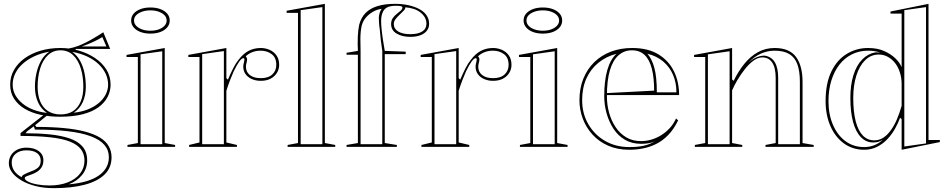

<svg xmlns="http://www.w3.org/2000/svg" viewBox="-20 -765 4942 1000"><path d="M260 215Q208 215 165 204Q122 193 91 174.5Q60 156 43 133Q26 110 26 86Q26 61 38 42.5Q50 24 71 14Q92 4 117 4Q158 4 182 22Q206 40 206 69Q206 92 196.5 106.5Q187 121 172.5 130Q158 139 143 144Q128 149 118.5 153Q109 157 109 163Q109 172 126.5 181Q144 190 173.5 195.5Q203 201 237 201Q292 201 333.5 184.5Q375 168 397.5 138.5Q420 109 420 71Q420 37 401.5 12.5Q383 -12 344 -27.5Q305 -43 241 -50Q177 -57 87 -57V-72L216 -173L227 -165L163 -113L169 -104Q249 -104 312.5 -98Q376 -92 423 -79.5Q470 -67 500.5 -48.5Q531 -30 546 -4Q561 22 561 54Q561 109 524 144.5Q487 180 419.5 197.5Q352 215 260 215ZM292 -157Q239 -157 192 -167Q145 -177 109.5 -198Q74 -219 53.5 -250.5Q33 -282 33 -324Q33 -366 53 -401Q73 -436 108.5 -461.5Q144 -487 191.5 -501Q239 -515 295 -515Q344 -515 390.5 -501.5Q437 -488 474.5 -463Q512 -438 534 -403Q556 -368 556 -324Q556 -291 540.5 -260.5Q525 -230 493 -206.5Q461 -183 411 -170Q361 -157 292 -157ZM295 -169Q334 -169 360 -186Q386 -203 400 -235.5Q414 -268 414 -313Q414 -365 401 -408Q388 -451 361.5 -477Q335 -503 295 -503Q256 -503 229 -477Q202 -451 189 -408Q176 -365 176 -313Q176 -269 189.5 -236.5Q203 -204 230 -186.5Q257 -169 295 -169ZM374 -493 315 -510Q337 -511 361 -517.5Q385 -524 408 -534.5Q431 -545 451.5 -556.5Q472 -568 489 -578.5Q506 -589 518 -597L554 -510H374ZM93 158Q93 151 104 144.5Q115 138 143 127Q162 121 177 109Q192 97 192 72Q192 46 172.5 32Q153 18 117 18Q83 18 62 35.5Q41 53 41 80Q41 92 44 103Q47 114 53.5 124Q60 134 70 142.5Q80 151 93 158ZM338 195Q387 191 426 180Q465 169 492 151Q519 133 533 108.5Q547 84 547 54Q547 17 524 -10Q501 -37 453.5 -55Q406 -73 333.5 -81.5Q261 -90 162 -90L156 -107L121 -81L113 -71Q181 -71 239.5 -65Q298 -59 341.5 -44.5Q385 -30 409.5 -2Q434 26 434 71Q434 113 408 145.5Q382 178 338 195ZM225 -177Q194 -197 178 -232.5Q162 -268 162 -313Q162 -350 170 -385Q178 -420 194 -449Q210 -478 237 -496Q193 -488 158 -471.5Q123 -455 98 -432.5Q73 -410 59.5 -382.5Q46 -355 46 -324Q46 -295 59.5 -270.5Q73 -246 97 -226Q121 -206 154 -193.5Q187 -181 225 -177ZM364 -178Q403 -182 435.5 -194.5Q468 -207 492 -226.5Q516 -246 529.5 -271Q543 -296 543 -324Q543 -354 530 -381.5Q517 -409 492.5 -432Q468 -455 433.5 -471Q399 -487 356 -495Q382 -476 397.5 -447.5Q413 -419 420 -384.5Q427 -350 427 -313Q427 -268 411 -233Q395 -198 364 -178ZM406 -523H534L513 -572Q494 -560 466 -547Q438 -534 406 -523Z M763 -590Q734 -590 711.5 -598.5Q689 -607 676 -622.5Q663 -638 663 -658Q663 -679 676 -694Q689 -709 711.5 -717.5Q734 -726 763 -726Q793 -726 815.5 -717.5Q838 -709 851 -694Q864 -679 864 -658Q864 -638 851 -622.5Q838 -607 815.5 -598.5Q793 -590 763 -590ZM644 0V-10L698 -20V-468H639V-479L838 -515V-20L892 -10V0ZM712 -14H825V-498L712 -482ZM763 -605Q788 -605 807 -612Q826 -619 837 -631Q848 -643 848 -658Q848 -674 837 -685.5Q826 -697 807 -704Q788 -711 763 -711Q739 -711 719.5 -704Q700 -697 689 -685.5Q678 -674 678 -658Q678 -643 689 -631Q700 -619 719.5 -612Q739 -605 763 -605Z M965 0V-10L1019 -23V-468H961V-479L1159 -515V-358L1167 -350Q1181 -383 1194.5 -409.5Q1208 -436 1222 -453Q1246 -485 1274.5 -500Q1303 -515 1338 -515Q1362 -515 1384 -505.5Q1406 -496 1420 -476.5Q1434 -457 1434 -427Q1434 -404 1422 -385Q1410 -366 1389 -355Q1368 -344 1338 -344Q1312 -344 1291 -353.5Q1270 -363 1258.5 -379.5Q1247 -396 1247 -417Q1247 -425 1248.5 -431.5Q1250 -438 1251.5 -444Q1253 -450 1253 -455Q1253 -462 1248 -462Q1239 -462 1226.5 -445Q1214 -428 1197 -393Q1188 -373 1178 -347Q1168 -321 1159 -292V-23L1214 -10V0ZM1146 -499 1033 -483V-14H1146ZM1338 -501Q1314 -501 1294.5 -493.5Q1275 -486 1260 -472Q1263 -468 1265 -464Q1267 -460 1267 -455Q1267 -450 1265.5 -444Q1264 -438 1262.5 -431.5Q1261 -425 1261 -417Q1261 -390 1281.5 -374Q1302 -358 1338 -358Q1378 -358 1398.5 -377.5Q1419 -397 1419 -427Q1419 -465 1395 -483Q1371 -501 1338 -501Z M1672 -20 1726 -10V0H1478V-10L1532 -20V-698H1473V-709L1672 -745ZM1546 -14H1659V-728L1546 -712Z M1785 0V-10L1844 -20V-480H1785V-490L1844 -500Q1842 -536 1843.5 -573Q1845 -610 1851 -637Q1861 -674 1884 -697.5Q1907 -721 1945.5 -733Q1984 -745 2037 -745Q2075 -745 2107 -738Q2139 -731 2163.5 -718Q2188 -705 2201.5 -685.5Q2215 -666 2215 -641Q2215 -619 2202 -603.5Q2189 -588 2167 -580.5Q2145 -573 2117 -573Q2075 -573 2046 -590Q2017 -607 2017 -640Q2017 -658 2026 -671Q2035 -684 2047 -693Q2059 -702 2067.5 -710Q2076 -718 2076 -726Q2076 -731 2068 -733Q2060 -735 2039 -735Q1999 -735 1982 -715Q1965 -695 1965 -656Q1965 -639 1967.5 -613Q1970 -587 1974.5 -558Q1979 -529 1984 -500L2093 -496V-483H1984V-20L2047 -10V0ZM1968 -719Q1944 -716 1923 -704Q1902 -692 1886.5 -674.5Q1871 -657 1864 -632Q1857 -600 1857 -562Q1857 -524 1858 -500V-14H1971V-500Q1967 -526 1963.5 -554.5Q1960 -583 1958 -611Q1955 -631 1954 -647Q1953 -663 1953 -674Q1954 -687 1957.5 -698.5Q1961 -710 1968 -719ZM2031 -640Q2031 -615 2054 -601Q2077 -587 2117 -587Q2157 -587 2179 -601Q2201 -615 2201 -641Q2201 -659 2193 -673.5Q2185 -688 2170 -700Q2155 -712 2135 -718.5Q2115 -725 2091 -727V-724Q2091 -719 2084.5 -711.5Q2078 -704 2061 -688Q2050 -678 2040.5 -666Q2031 -654 2031 -640Z M2175 0V-10L2229 -23V-468H2171V-479L2369 -515V-358L2377 -350Q2391 -383 2404.5 -409.5Q2418 -436 2432 -453Q2456 -485 2484.5 -500Q2513 -515 2548 -515Q2572 -515 2594 -505.5Q2616 -496 2630 -476.5Q2644 -457 2644 -427Q2644 -404 2632 -385Q2620 -366 2599 -355Q2578 -344 2548 -344Q2522 -344 2501 -353.5Q2480 -363 2468.5 -379.5Q2457 -396 2457 -417Q2457 -425 2458.5 -431.5Q2460 -438 2461.5 -444Q2463 -450 2463 -455Q2463 -462 2458 -462Q2449 -462 2436.5 -445Q2424 -428 2407 -393Q2398 -373 2388 -347Q2378 -321 2369 -292V-23L2424 -10V0ZM2356 -499 2243 -483V-14H2356ZM2548 -501Q2524 -501 2504.5 -493.5Q2485 -486 2470 -472Q2473 -468 2475 -464Q2477 -460 2477 -455Q2477 -450 2475.5 -444Q2474 -438 2472.5 -431.5Q2471 -425 2471 -417Q2471 -390 2491.5 -374Q2512 -358 2548 -358Q2588 -358 2608.5 -377.5Q2629 -397 2629 -427Q2629 -465 2605 -483Q2581 -501 2548 -501Z M2807 -590Q2778 -590 2755.5 -598.5Q2733 -607 2720 -622.5Q2707 -638 2707 -658Q2707 -679 2720 -694Q2733 -709 2755.5 -717.5Q2778 -726 2807 -726Q2837 -726 2859.5 -717.5Q2882 -709 2895 -694Q2908 -679 2908 -658Q2908 -638 2895 -622.5Q2882 -607 2859.5 -598.5Q2837 -590 2807 -590ZM2688 0V-10L2742 -20V-468H2683V-479L2882 -515V-20L2936 -10V0ZM2756 -14H2869V-498L2756 -482ZM2807 -605Q2832 -605 2851 -612Q2870 -619 2881 -631Q2892 -643 2892 -658Q2892 -674 2881 -685.5Q2870 -697 2851 -704Q2832 -711 2807 -711Q2783 -711 2763.5 -704Q2744 -697 2733 -685.5Q2722 -674 2722 -658Q2722 -643 2733 -631Q2744 -619 2763.5 -612Q2783 -605 2807 -605Z M3272 -515Q3355 -515 3409 -482Q3463 -449 3490 -394Q3517 -339 3517 -270H3138V-280L3387 -293Q3387 -360 3375 -407Q3363 -454 3337.5 -478.5Q3312 -503 3271 -503Q3231 -503 3201.5 -477Q3172 -451 3156.5 -398.5Q3141 -346 3141 -264Q3141 -219 3152.5 -177.5Q3164 -136 3186.5 -102.5Q3209 -69 3242 -49.5Q3275 -30 3319 -30Q3346 -30 3373 -38Q3400 -46 3424 -61Q3448 -76 3468 -97.5Q3488 -119 3501 -148L3512 -138Q3489 -91 3459.5 -61Q3430 -31 3396 -14.5Q3362 2 3327 8.5Q3292 15 3258 15Q3196 15 3148 -6Q3100 -27 3066.5 -63.5Q3033 -100 3015.5 -146.5Q2998 -193 2998 -243Q2998 -306 3018.5 -356Q3039 -406 3075.5 -441.5Q3112 -477 3162 -496Q3212 -515 3272 -515ZM3012 -243Q3012 -174 3044 -118.5Q3076 -63 3131.5 -31Q3187 1 3258 1Q3302 1 3333 -6Q3364 -13 3391 -29Q3377 -22 3358.5 -19Q3340 -16 3319 -16Q3271 -16 3235 -37Q3199 -58 3175.5 -94Q3152 -130 3139.5 -174Q3127 -218 3127 -264Q3127 -344 3143 -400Q3159 -456 3191 -485Q3137 -471 3096.5 -438Q3056 -405 3034 -356Q3012 -307 3012 -243ZM3401 -284H3503Q3503 -334 3485.5 -375Q3468 -416 3434.5 -444.5Q3401 -473 3352 -485Q3375 -459 3388 -412Q3401 -365 3401 -284Z M4218 -10V0H3967V-10L4020 -20V-359Q4020 -412 4002 -439Q3984 -466 3950 -466Q3927 -466 3903.5 -448.5Q3880 -431 3858.5 -403.5Q3837 -376 3820 -347Q3803 -318 3793 -294V-20L3846 -10V0H3599V-10L3653 -20V-468H3595V-479L3793 -515V-351L3801 -344Q3826 -395 3857.5 -433.5Q3889 -472 3928 -493.5Q3967 -515 4014 -515Q4055 -515 4083 -502.5Q4111 -490 4127.5 -466.5Q4144 -443 4152 -410.5Q4160 -378 4160 -339V-20ZM3667 -14H3780V-498L3667 -482ZM4033 -14H4146V-339Q4146 -394 4133 -430Q4120 -466 4091 -483.5Q4062 -501 4014 -501Q3977 -501 3942.5 -485.5Q3908 -470 3877 -438Q3899 -458 3921.5 -467Q3944 -476 3964 -475Q3999 -469 4016 -440Q4033 -411 4033 -359Z M4481 15Q4421 15 4375.5 -18Q4330 -51 4305 -108.5Q4280 -166 4280 -238Q4280 -331 4310 -392.5Q4340 -454 4390.5 -484.5Q4441 -515 4501 -515Q4550 -515 4585.5 -499Q4621 -483 4644 -460.5Q4667 -438 4676 -415V-694H4618V-705L4816 -745V-36H4875V-25L4676 15V-144L4668 -152Q4658 -124 4641.5 -94.5Q4625 -65 4602 -40.5Q4579 -16 4548.5 -0.5Q4518 15 4481 15ZM4481 1Q4510 1 4535.5 -9.5Q4561 -20 4578 -38Q4565 -29 4553.5 -26Q4542 -23 4527 -23Q4491 -23 4464 -50.5Q4437 -78 4423 -130Q4409 -182 4409 -255Q4409 -323 4425 -374Q4441 -425 4470.5 -455Q4500 -485 4538 -492Q4546 -493 4552.5 -492Q4559 -491 4565 -491Q4538 -501 4501 -501Q4455 -501 4417 -482Q4379 -463 4352 -428.5Q4325 -394 4310 -345.5Q4295 -297 4295 -238Q4295 -168 4319 -113.5Q4343 -59 4384.5 -29Q4426 1 4481 1ZM4533 -34Q4559 -34 4580 -47.5Q4601 -61 4619 -85.5Q4637 -110 4651 -142.5Q4665 -175 4676 -214V-328Q4676 -359 4667 -387.5Q4658 -416 4642 -436.5Q4626 -457 4604 -469Q4582 -481 4557 -481Q4516 -481 4486 -451.5Q4456 -422 4440 -371Q4424 -320 4424 -255Q4424 -182 4437 -132.5Q4450 -83 4474.5 -58.5Q4499 -34 4533 -34ZM4690 -2 4803 -18V-728L4690 -712Z"/></svg>

Font: Kalnia Glaze Thin Medium
Style: Regular
Weight: 500
Version: Version 1.110